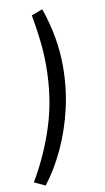

<svg xmlns="http://www.w3.org/2000/svg" viewBox="-131 -764 547 1003"><g transform="rotate(-10 143.0 -263.0)"><path d="M27 192 -31 165Q47 33 92.5 -112Q138 -257 138 -427Q138 -491 130.5 -557Q123 -623 110 -696L169 -718Q224 -561 224 -407Q224 -292 199 -183.5Q174 -75 129.5 21Q85 117 27 192Z"/></g></svg>

Font: Nunito Sans
Style: Italic
Weight: 400
Italic angle: -9°
Designer: Vernon Adams
Foundry: Vernon Adams
Version: Version 3.006; ttfautohint (v1.8.3)